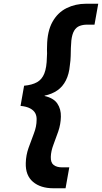

<svg xmlns="http://www.w3.org/2000/svg" viewBox="-20 -831 546 1028"><path d="M266 177Q197 177 156.5 142.5Q116 108 118 42Q119 0 133 -39.5Q147 -79 161.5 -116.5Q176 -154 176 -189Q177 -209 169 -224.5Q161 -240 141.5 -250.5Q122 -261 90 -264L109 -372Q152 -376 178.5 -391Q205 -406 217.5 -438Q230 -470 231 -524Q232 -535 232 -545Q232 -555 231.5 -564.5Q231 -574 232 -585Q233 -664 261 -714Q289 -764 336.5 -787.5Q384 -811 441 -811H506L486 -699H446Q424 -699 406 -692Q388 -685 377 -666.5Q366 -648 362 -614Q360 -595 359.5 -574.5Q359 -554 358.5 -531Q358 -508 354 -481Q350 -435 333 -401Q316 -367 287 -347Q258 -327 219 -319V-317Q267 -306 287 -276.5Q307 -247 306 -206Q305 -165 292 -127.5Q279 -90 266 -56Q253 -22 252 9Q251 40 267.5 52.5Q284 65 312 65H351L331 177Z"/></svg>

Font: DM Sans 18pt
Style: Bold Italic
Weight: 700
Italic angle: -10°
Designer: Colophon Foundry, Jonny Pinhorn
Foundry: Colophon Foundry
Version: Version 4.004;gftools[0.9.30]